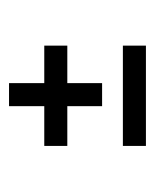

<svg xmlns="http://www.w3.org/2000/svg" viewBox="21 -410 343 425"><g transform="rotate(-90 192.5 -197.5)"><path d="M82 -46V-97H304V-46ZM170 -143V-349H221V-143ZM82 -220V-271H304V-220Z"/></g></svg>

Font: Darker Grotesque SemiBold
Style: Regular
Weight: 600
Designer: Gabriel Lam
Foundry: TypeRant
Version: Version 1.000;gftools[0.9.28]